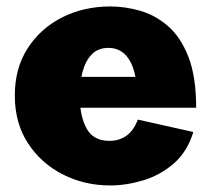

<svg xmlns="http://www.w3.org/2000/svg" viewBox="-20 -561 655 595"><path d="M321.3 13.7Q242.2 13.7 175 -20.3Q107.9 -54.2 66.9 -116.7Q25.9 -179.2 25.9 -265.1Q25.9 -349.6 65.7 -411.4Q105.5 -473.1 172.6 -507.1Q239.7 -541 322.3 -541Q367.2 -541 413.8 -527.8Q460.4 -514.6 500 -480.7Q539.6 -446.8 563.7 -385.3Q587.9 -323.7 587.9 -227.1H151.4V-322.8H412.6L403.3 -300.8Q398.4 -340.3 386.5 -365Q374.5 -389.6 356.7 -401.1Q338.9 -412.6 316.4 -412.6Q283.7 -412.6 264.2 -392.3Q244.6 -372.1 235.8 -338.4Q227.1 -304.7 227.1 -264.2Q227.1 -202.1 248 -163.3Q269 -124.5 319.3 -124.5Q348.6 -124.5 371.1 -139.9Q393.6 -155.3 407.2 -190.4L579.1 -151.9Q560.5 -90.8 518.6 -54.4Q476.6 -18.1 424.1 -2.2Q371.6 13.7 321.3 13.7Z"/></svg>

Font: Schibsted Grotesk Black
Style: Regular
Weight: 900
Designer: Bakken & Baeck AS, Henrik Kongsvoll
Foundry: Schibsted ASA
Version: Version 1.100;gftools[0.9.25]